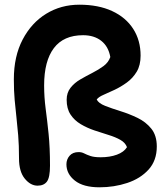

<svg xmlns="http://www.w3.org/2000/svg" viewBox="-20 -780 717 818"><path d="M404 18Q335 18 299 -10.5Q263 -39 263 -80Q263 -101 276.5 -116.5Q290 -132 315 -132Q328 -132 338.5 -126.5Q349 -121 365 -115.5Q381 -110 409 -110Q448 -110 478 -121Q508 -132 521 -153Q514 -172 493 -184Q472 -196 442.5 -205Q413 -214 382 -224.5Q351 -235 324 -251Q297 -267 280.5 -292Q264 -317 264 -355Q264 -385 280.5 -406Q297 -427 322 -441.5Q347 -456 373.5 -469.5Q400 -483 421 -498.5Q442 -514 450 -537Q442 -582 411.5 -606Q381 -630 334 -630Q251 -630 209.5 -575Q168 -520 168 -416Q168 -366 174.5 -317Q181 -268 187 -210Q193 -152 193 -74Q193 -24 180 -6.5Q167 11 140 11Q110 11 85.5 -19Q61 -49 61 -105Q61 -162 57.5 -203.5Q54 -245 50 -280.5Q46 -316 42.5 -354Q39 -392 39 -442Q39 -540 76.5 -611.5Q114 -683 177 -721.5Q240 -760 318 -760Q399 -760 457.5 -733Q516 -706 547.5 -657Q579 -608 579 -543Q579 -502 562.5 -474.5Q546 -447 520.5 -428.5Q495 -410 468.5 -397.5Q442 -385 421 -376Q400 -367 392 -356Q400 -340 428 -329Q456 -318 493 -306.5Q530 -295 565.5 -278Q601 -261 624.5 -232Q648 -203 648 -156Q648 -96 613 -57.5Q578 -19 522 -0.5Q466 18 404 18Z"/></svg>

Font: Shantell Sans Normal
Style: Regular
Weight: 600
Designer: Stephen Nixon, Anya Danilova, Shantell Martin
Foundry: Arrow Type
Version: Version 1.009;[a7da0bfa3]